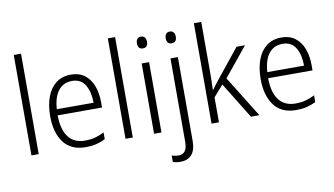

<svg xmlns="http://www.w3.org/2000/svg" viewBox="-92 -976 2490 1431"><g transform="rotate(-10 1152.5 -260.0)"><path d="M136 0H81V-760H136Z M475 -542Q537 -542 578.5 -510Q620 -478 640.5 -423.5Q661 -369 661 -300V-260H325Q326 -152 369 -95.5Q412 -39 494 -39Q535 -39 568.5 -47.5Q602 -56 640 -75V-24Q606 -7 570.5 1.5Q535 10 491 10Q380 10 324.5 -64Q269 -138 269 -263Q269 -346 292.5 -409Q316 -472 362 -507Q408 -542 475 -542ZM474 -494Q410 -494 371.5 -446.5Q333 -399 327 -306H605Q605 -388 573.5 -441Q542 -494 474 -494Z M848 0H793V-760H848Z M1038 -730Q1057 -730 1066.5 -718Q1076 -706 1076 -686Q1076 -641 1038 -641Q1000 -641 1000 -686Q1000 -706 1009.5 -718Q1019 -730 1038 -730ZM1065 -532V0H1009V-532Z M1218 -686Q1218 -706 1227.5 -718Q1237 -730 1256 -730Q1275 -730 1284.5 -718Q1294 -706 1294 -686Q1294 -641 1256 -641Q1218 -641 1218 -686ZM1168 240Q1149 240 1135 237.5Q1121 235 1110 231V182Q1134 191 1162 191Q1227 191 1227 100V-532H1283V101Q1283 172 1252.5 206Q1222 240 1168 240Z M1500 -373Q1500 -342 1499 -309.5Q1498 -277 1497 -245H1499Q1511 -261 1524 -278.5Q1537 -296 1549 -311L1727 -532H1791L1612 -313L1806 0H1742L1574 -273L1500 -189V0H1444V-760H1500Z M2068 -542Q2130 -542 2171.5 -510Q2213 -478 2233.5 -423.5Q2254 -369 2254 -300V-260H1918Q1919 -152 1962 -95.5Q2005 -39 2087 -39Q2128 -39 2161.5 -47.5Q2195 -56 2233 -75V-24Q2199 -7 2163.5 1.5Q2128 10 2084 10Q1973 10 1917.5 -64Q1862 -138 1862 -263Q1862 -346 1885.5 -409Q1909 -472 1955 -507Q2001 -542 2068 -542ZM2067 -494Q2003 -494 1964.5 -446.5Q1926 -399 1920 -306H2198Q2198 -388 2166.5 -441Q2135 -494 2067 -494Z"/></g></svg>

Font: Noto Sans Khmer UI SemiCondensed Light
Style: Regular
Weight: 300
Width: 4
Designer: Danh Hong and the Monotype Design Team
Foundry: Monotype Imaging Inc.
Version: Version 2.002; ttfautohint (v1.8.4.7-5d5b)